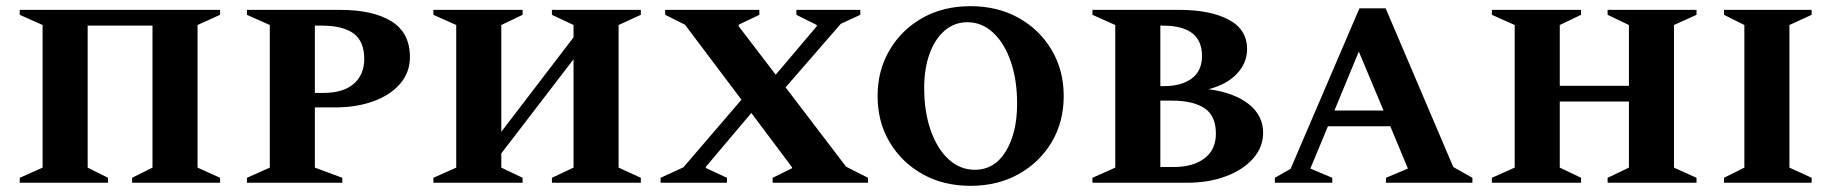

<svg xmlns="http://www.w3.org/2000/svg" viewBox="-20 -592 5934 622"><path d="M44 0V-16L118 -49V-511L44 -544V-560H693V-544L620 -511V-49L693 -16V0H408V-16L474 -49V-509H264V-49L330 -16V0Z M780 0V-16L854 -49V-511L780 -544V-560H1083Q1188 -560 1248 -523Q1308 -486 1308 -407Q1308 -358 1276.5 -321Q1245 -284 1190 -264Q1135 -244 1065 -244H1000V-49L1089 -16V0ZM1000 -509V-291H1028Q1092 -291 1126 -320.5Q1160 -350 1160 -401Q1160 -458 1125.5 -483.5Q1091 -509 1022 -509Z M1384 0V-16L1458 -49V-511L1384 -544V-560H1673V-544L1604 -511V-165L1838 -471V-511L1768 -544V-560H2056V-544L1984 -511V-49L2056 -16V0H1768V-16L1838 -49V-400L1604 -95V-49L1673 -16V0Z M2120 0V-16L2194 -50L2382 -269L2199 -512L2135 -544V-560H2440V-544L2373 -512V-507L2493 -350L2626 -507V-511L2560 -544V-560H2767V-544L2704 -515L2525 -309L2721 -52L2792 -16V0H2483V-16L2546 -47V-50L2414 -226L2267 -52L2266 -48L2335 -16V0Z M3124 10Q3036 10 2968.5 -28Q2901 -66 2862 -131.5Q2823 -197 2823 -281Q2823 -364 2862 -430Q2901 -496 2968.5 -534Q3036 -572 3124 -572Q3212 -572 3280 -534Q3348 -496 3387 -430Q3426 -364 3426 -281Q3426 -197 3387 -131.5Q3348 -66 3280 -28Q3212 10 3124 10ZM3138 -42Q3202 -42 3238.5 -102Q3275 -162 3275 -256Q3275 -333 3254.5 -392.5Q3234 -452 3197.5 -486Q3161 -520 3114 -520Q3072 -520 3040.5 -493Q3009 -466 2991.5 -418Q2974 -370 2974 -307Q2974 -230 2995 -170Q3016 -110 3053 -76Q3090 -42 3138 -42Z M3519 0V-16L3593 -49V-511L3519 -544V-560H3801Q3900 -560 3960 -528.5Q4020 -497 4020 -433Q4020 -388 3987 -353Q3954 -318 3895 -303Q3978 -292 4025 -255Q4072 -218 4072 -162Q4072 -116 4040.5 -79.5Q4009 -43 3953 -21.5Q3897 0 3825 0ZM3747 -509H3739V-313H3751Q3807 -313 3840.5 -337.5Q3874 -362 3874 -411Q3874 -509 3747 -509ZM3777 -266H3739V-51H3783Q3845 -51 3882 -79Q3919 -107 3919 -159Q3919 -217 3882 -241.5Q3845 -266 3777 -266Z M4110 0V-16L4161 -45L4384 -565H4469L4688 -51L4750 -16V0H4470V-16L4541 -46L4484 -183H4282L4225 -46L4296 -16V0ZM4303 -234H4462L4382 -425Z M4813 0V-16L4887 -49V-511L4813 -544V-560H5102V-544L5033 -511V-314H5257V-511L5188 -544V-560H5476V-544L5403 -511V-49L5476 -16V0H5188V-16L5257 -49V-263H5033V-49L5102 -16V0Z M5565 0V-16L5631 -49V-511L5565 -544V-560H5849V-544L5777 -511V-49L5849 -16V0Z"/></svg>

Font: Spectral SC
Style: Bold
Weight: 700
Designer: Jean-Baptiste Levee
Foundry: Production Type
Version: Version 2.001